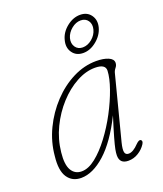

<svg xmlns="http://www.w3.org/2000/svg" viewBox="-126 -740 704 830"><g transform="rotate(-20 226.5 -325.0)"><path d="M320.5 -77Q313 -47 316 -34Q319 -21 333.5 -21Q354 -21 380 -48.5Q394.5 -63 402 -58.5Q411 -52.5 402 -38.5Q389.5 -19 368.2 -5.8Q347 7.5 322 7.5Q282 7.5 282 -31Q282 -42.5 285.2 -59.2Q288.5 -76 297.8 -108.8Q307 -141.5 325.5 -200Q273.5 -95.5 216 -44Q158.5 7.5 105 7.5Q64 7.5 42.8 -24Q21.5 -55.5 29 -120.5Q34.5 -184 62.5 -242.2Q90.5 -300.5 133.8 -346.5Q177 -392.5 229.5 -419Q282 -445.5 337 -445.5Q371 -445.5 392.5 -436.2Q414 -427 414 -410Q414 -398.5 406 -388.8Q398 -379 395.5 -367.5ZM60.5 -126Q54.5 -71 70 -44.8Q85.5 -18.5 116.5 -18.5Q147.5 -18.5 181.5 -45.5Q215.5 -72.5 248.2 -116Q281 -159.5 307.8 -210Q334.5 -260.5 351.2 -308Q368 -355.5 369.5 -389.5Q370.5 -420 322 -420Q280 -420 236.5 -396.2Q193 -372.5 155.2 -331.2Q117.5 -290 92 -237.2Q66.5 -184.5 60.5 -126ZM298 -497Q265.5 -497 248.8 -520.8Q232 -544.5 241 -577.5Q249 -610 278.2 -633.5Q307.5 -657 340 -657Q372.5 -657 389.2 -633.5Q406 -610 397.5 -577.5Q388.5 -544.5 359.2 -520.8Q330 -497 298 -497ZM334 -633.5Q312 -633.5 291.8 -617Q271.5 -600.5 265 -577.5Q259 -554 270.5 -537.2Q282 -520.5 304 -520.5Q326.5 -520.5 346.8 -537.2Q367 -554 373 -577.5Q379 -600.5 367.8 -617Q356.5 -633.5 334 -633.5Z"/></g></svg>

Font: Fraunces 72pt SuperSoft Thin
Style: Italic
Weight: 100
Italic angle: -16°
Version: Version 1.000;[b76b70a41]